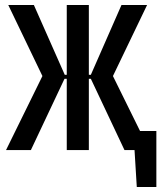

<svg xmlns="http://www.w3.org/2000/svg" viewBox="-20 -598 643 765"><path d="M4 0 149 -295 13 -578H115L238 -300H246V-578H334V-300H342L464 -578H566L430 -295L538 -76H603V147H525L516 0H476L342 -284H334V0H246V-284H237L103 0Z"/></svg>

Font: Oswald
Style: Regular
Weight: 400
Designer: Vernon Adams
Foundry: Vernon Adams
Version: Version 4.103; ttfautohint (v1.8.3)